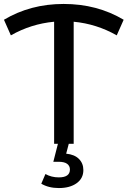

<svg xmlns="http://www.w3.org/2000/svg" viewBox="-24 -728 646 972"><path d="M567 -549 602 -628C512.7 -681.3 411.3 -708 298 -708C186 -708 85.3 -681.3 -4 -628L31 -549C99 -587.7 172 -610.7 250 -618V0H349V-618C426.3 -610.7 499 -587.7 567 -549ZM185 202C209.7 216.7 239.3 224 274 224C311.3 224 341.3 215.8 364 199.5C386.7 183.2 398 161 398 133C398 110.3 390.5 91.5 375.5 76.5C360.5 61.5 339 52.7 311 50L326 -7H271L246 91H273C292.3 91 306.7 94.5 316 101.5C325.3 108.5 330 118 330 130C330 156.7 311.3 170 274 170C248.7 170 226 164.3 206 153Z"/></svg>

Font: ICO Headline
Style: Regular
Weight: 500
Designer: Julieta Ulanovsky
Foundry: Julieta Ulanovsky
Version: Version 7.200